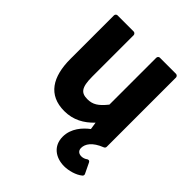

<svg xmlns="http://www.w3.org/2000/svg" viewBox="-203 -623 962 962"><g transform="rotate(45 278.0 -142.0)"><path d="M56 -183C56 -56 105 24 219 24C282 24 330 -3 371 -46L377 -7C344 18 304 61 304 120C304 186 354 220 414 220C445 220 487 209 512 188C516 185 518 178 515 173L489 119C483 106 472 112 470 114C462 120 451 124 440 124C423 124 409 115 409 95C409 67 429 35 488 12C493 10 496 5 496 0V-491C496 -496 491 -504 483 -504H368C363 -504 356 -499 356 -491V-159C321 -115 296 -100 259 -100C215 -100 196 -119 196 -198V-491C196 -496 191 -504 183 -504H68C63 -504 56 -499 56 -491Z"/></g></svg>

Font: Falling Sky
Style: Bd
Weight: 700
Designer: Paul D. Hunt
Foundry: Adobe Systems Incorporated
Version: Version 1.02